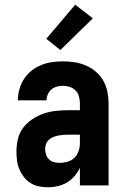

<svg xmlns="http://www.w3.org/2000/svg" viewBox="-20 -789 540 817"><path d="M184 8Q165 8 145.5 4Q126 0 110 -10Q94 -20 82 -35.5Q70 -51 62.5 -68.5Q55 -86 52.5 -105.5Q50 -125 50 -144Q50 -170 56 -196.5Q62 -223 78 -244.5Q94 -266 116.5 -281Q139 -296 164 -305Q189 -314 216 -317Q243 -320 269 -320H320V-349Q320 -364 316 -378.5Q312 -393 302 -403.5Q292 -414 277.5 -419Q263 -424 248 -424Q235 -424 222 -420.5Q209 -417 199 -408.5Q189 -400 183.5 -387.5Q178 -375 178 -362H56Q56 -386 62.5 -409Q69 -432 82 -452.5Q95 -473 114 -488Q133 -503 155 -512Q177 -521 200.5 -524.5Q224 -528 248 -528Q273 -528 298 -524Q323 -520 346 -510Q369 -500 388.5 -483.5Q408 -467 420 -445Q432 -423 437 -398.5Q442 -374 442 -349V0H320V-75Q311 -56 297 -39.5Q283 -23 265 -12.5Q247 -2 226 3Q205 8 184 8ZM234 -96Q251 -96 268 -101Q285 -106 297 -118Q309 -130 314.5 -146.5Q320 -163 320 -180V-216H269Q258 -216 247.5 -215Q237 -214 226.5 -212Q216 -210 206 -205.5Q196 -201 188 -194Q180 -187 176 -176.5Q172 -166 172 -155Q172 -143 176 -131Q180 -119 189 -110.5Q198 -102 210 -99Q222 -96 234 -96ZM237 -576 177 -624 300 -769 375 -711Z"/></svg>

Font: Iosevka Curly Extrabold
Style: Regular
Weight: 800
Monospace: yes
Designer: Belleve Invis
Foundry: Belleve Invis
Version: Version 22.1.2; ttfautohint (v1.8.4)